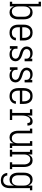

<svg xmlns="http://www.w3.org/2000/svg" viewBox="1756 -2531 988 4540"><g transform="rotate(90 2250.0 -261.0)"><path d="M274 8Q250 8 227 1.5Q204 -5 185 -19Q166 -33 153 -53Q140 -73 132 -95V0H21V-55H71V-680H21V-735H132V-435Q140 -457 153 -477Q166 -497 185 -511Q204 -525 227 -531.5Q250 -538 274 -538Q299 -538 323 -531.5Q347 -525 367 -509.5Q387 -494 401 -473Q415 -452 423 -428.5Q431 -405 434 -380Q437 -355 437 -330V-200Q437 -175 434 -150Q431 -125 423 -101.5Q415 -78 401 -57Q387 -36 367 -20.5Q347 -5 323 1.5Q299 8 274 8ZM251 -47Q270 -47 288 -52Q306 -57 321.5 -67.5Q337 -78 347.5 -93.5Q358 -109 364.5 -126.5Q371 -144 373.5 -162.5Q376 -181 376 -200V-330Q376 -349 373.5 -367.5Q371 -386 364.5 -403.5Q358 -421 347.5 -436.5Q337 -452 321.5 -462.5Q306 -473 288 -478Q270 -483 251 -483Q233 -483 215 -478Q197 -473 182.5 -462Q168 -451 158 -435Q148 -419 142 -402Q136 -385 134 -366.5Q132 -348 132 -330V-200Q132 -182 134 -163.5Q136 -145 142 -128Q148 -111 158 -95Q168 -79 182.5 -68Q197 -57 215 -52Q233 -47 251 -47Z M751 8Q725 8 698.5 2.5Q672 -3 649 -16.5Q626 -30 609 -51Q592 -72 581.5 -96.5Q571 -121 567 -147Q563 -173 563 -200V-330Q563 -356 567 -382.5Q571 -409 581.5 -433.5Q592 -458 609 -479Q626 -500 648.5 -513.5Q671 -527 697.5 -532.5Q724 -538 750 -538Q776 -538 802.5 -532.5Q829 -527 851.5 -513.5Q874 -500 891 -479Q908 -458 918.5 -433.5Q929 -409 933 -382.5Q937 -356 937 -330V-237H624V-200Q624 -181 626.5 -162.5Q629 -144 635.5 -126Q642 -108 653 -92.5Q664 -77 679.5 -66.5Q695 -56 713.5 -51.5Q732 -47 751 -47Q773 -47 794.5 -52Q816 -57 834 -69.5Q852 -82 862.5 -101.5Q873 -121 874 -143H935Q934 -120 927 -99Q920 -78 907 -60Q894 -42 876.5 -28Q859 -14 838.5 -6Q818 2 795.5 5Q773 8 751 8ZM624 -293H876V-330Q876 -349 873.5 -367.5Q871 -386 864.5 -403.5Q858 -421 847 -436.5Q836 -452 821 -463Q806 -474 787.5 -478.5Q769 -483 750 -483Q731 -483 712.5 -478.5Q694 -474 679 -463Q664 -452 653 -436.5Q642 -421 635.5 -403.5Q629 -386 626.5 -367.5Q624 -349 624 -330Z M1267 8Q1248 8 1229 5.5Q1210 3 1192.5 -4Q1175 -11 1159 -22Q1143 -33 1132 -49V0H1071V-181H1132V-136Q1132 -122 1136 -108.5Q1140 -95 1149 -84Q1158 -73 1170 -66Q1182 -59 1195 -54.5Q1208 -50 1222 -48.5Q1236 -47 1250 -47Q1250 -47 1250 -47Q1250 -47 1250 -47Q1271 -47 1291.5 -51Q1312 -55 1329.5 -66Q1347 -77 1357.5 -95.5Q1368 -114 1368 -135Q1368 -156 1356 -174.5Q1344 -193 1326.5 -204Q1309 -215 1288.5 -221.5Q1268 -228 1248 -234Q1228 -240 1208 -247Q1188 -254 1169 -263.5Q1150 -273 1133.5 -286.5Q1117 -300 1104.5 -317Q1092 -334 1085.5 -354.5Q1079 -375 1079 -396Q1079 -426 1090.5 -454Q1102 -482 1124 -502Q1146 -522 1175 -530Q1204 -538 1234 -538Q1253 -538 1271.5 -535.5Q1290 -533 1308 -526Q1326 -519 1341.5 -508Q1357 -497 1368 -481V-530H1429V-349H1368V-394Q1368 -408 1364 -421.5Q1360 -435 1351.5 -445.5Q1343 -456 1331 -463.5Q1319 -471 1306 -475.5Q1293 -480 1279 -481.5Q1265 -483 1251 -483Q1231 -483 1211.5 -479Q1192 -475 1175.5 -463.5Q1159 -452 1149.5 -433.5Q1140 -415 1140 -396Q1140 -374 1151.5 -355.5Q1163 -337 1181 -326Q1199 -315 1219.5 -309Q1240 -303 1260 -296.5Q1280 -290 1300 -283Q1320 -276 1338.5 -266.5Q1357 -257 1374 -243.5Q1391 -230 1403.5 -213Q1416 -196 1422.5 -176Q1429 -156 1429 -134Q1429 -114 1423.5 -94.5Q1418 -75 1407.5 -57.5Q1397 -40 1381 -27Q1365 -14 1346.5 -6Q1328 2 1307.5 5Q1287 8 1267 8Z M1767 8Q1748 8 1729 5.5Q1710 3 1692.5 -4Q1675 -11 1659 -22Q1643 -33 1632 -49V0H1571V-181H1632V-136Q1632 -122 1636 -108.5Q1640 -95 1649 -84Q1658 -73 1670 -66Q1682 -59 1695 -54.5Q1708 -50 1722 -48.5Q1736 -47 1750 -47Q1750 -47 1750 -47Q1750 -47 1750 -47Q1771 -47 1791.5 -51Q1812 -55 1829.5 -66Q1847 -77 1857.5 -95.5Q1868 -114 1868 -135Q1868 -156 1856 -174.5Q1844 -193 1826.5 -204Q1809 -215 1788.5 -221.5Q1768 -228 1748 -234Q1728 -240 1708 -247Q1688 -254 1669 -263.5Q1650 -273 1633.5 -286.5Q1617 -300 1604.5 -317Q1592 -334 1585.5 -354.5Q1579 -375 1579 -396Q1579 -426 1590.5 -454Q1602 -482 1624 -502Q1646 -522 1675 -530Q1704 -538 1734 -538Q1753 -538 1771.5 -535.5Q1790 -533 1808 -526Q1826 -519 1841.5 -508Q1857 -497 1868 -481V-530H1929V-349H1868V-394Q1868 -408 1864 -421.5Q1860 -435 1851.5 -445.5Q1843 -456 1831 -463.5Q1819 -471 1806 -475.5Q1793 -480 1779 -481.5Q1765 -483 1751 -483Q1731 -483 1711.5 -479Q1692 -475 1675.5 -463.5Q1659 -452 1649.5 -433.5Q1640 -415 1640 -396Q1640 -374 1651.5 -355.5Q1663 -337 1681 -326Q1699 -315 1719.5 -309Q1740 -303 1760 -296.5Q1780 -290 1800 -283Q1820 -276 1838.5 -266.5Q1857 -257 1874 -243.5Q1891 -230 1903.5 -213Q1916 -196 1922.5 -176Q1929 -156 1929 -134Q1929 -114 1923.5 -94.5Q1918 -75 1907.5 -57.5Q1897 -40 1881 -27Q1865 -14 1846.5 -6Q1828 2 1807.5 5Q1787 8 1767 8Z M2251 8Q2225 8 2198.5 2.5Q2172 -3 2149 -16.5Q2126 -30 2109 -51Q2092 -72 2081.5 -96.5Q2071 -121 2067 -147Q2063 -173 2063 -200V-330Q2063 -356 2067 -382.5Q2071 -409 2081.5 -433.5Q2092 -458 2109 -479Q2126 -500 2148.5 -513.5Q2171 -527 2197.5 -532.5Q2224 -538 2250 -538Q2276 -538 2302.5 -532.5Q2329 -527 2351.5 -513.5Q2374 -500 2391 -479Q2408 -458 2418.5 -433.5Q2429 -409 2433 -382.5Q2437 -356 2437 -330V-237H2124V-200Q2124 -181 2126.5 -162.5Q2129 -144 2135.5 -126Q2142 -108 2153 -92.5Q2164 -77 2179.5 -66.5Q2195 -56 2213.5 -51.5Q2232 -47 2251 -47Q2273 -47 2294.5 -52Q2316 -57 2334 -69.5Q2352 -82 2362.5 -101.5Q2373 -121 2374 -143H2435Q2434 -120 2427 -99Q2420 -78 2407 -60Q2394 -42 2376.5 -28Q2359 -14 2338.5 -6Q2318 2 2295.5 5Q2273 8 2251 8ZM2124 -293H2376V-330Q2376 -349 2373.5 -367.5Q2371 -386 2364.5 -403.5Q2358 -421 2347 -436.5Q2336 -452 2321 -463Q2306 -474 2287.5 -478.5Q2269 -483 2250 -483Q2231 -483 2212.5 -478.5Q2194 -474 2179 -463Q2164 -452 2153 -436.5Q2142 -421 2135.5 -403.5Q2129 -386 2126.5 -367.5Q2124 -349 2124 -330Z M2563 0V-55H2651V-475H2563V-530H2712V-413Q2719 -436 2730 -459Q2741 -482 2757.5 -500Q2774 -518 2797.5 -528Q2821 -538 2846 -538Q2862 -538 2877.5 -536Q2893 -534 2906.5 -526.5Q2920 -519 2929 -505.5Q2938 -492 2942.5 -477Q2947 -462 2948 -446.5Q2949 -431 2949 -415H2888Q2888 -428 2886.5 -441.5Q2885 -455 2877 -465.5Q2869 -476 2855.5 -479.5Q2842 -483 2829 -483Q2807 -483 2787 -473Q2767 -463 2754 -446Q2741 -429 2732.5 -408.5Q2724 -388 2719.5 -367Q2715 -346 2713.5 -324.5Q2712 -303 2712 -281V-55H2818V0Z M3227 8Q3203 8 3179 1Q3155 -6 3136 -21.5Q3117 -37 3104 -58.5Q3091 -80 3084 -103.5Q3077 -127 3074 -151Q3071 -175 3071 -200V-475H3021V-530H3132V-200Q3132 -182 3134 -163.5Q3136 -145 3142 -128Q3148 -111 3157.5 -95.5Q3167 -80 3181.5 -68.5Q3196 -57 3214 -52Q3232 -47 3250 -47Q3268 -47 3286 -52Q3304 -57 3318.5 -68.5Q3333 -80 3342.5 -95.5Q3352 -111 3358 -128Q3364 -145 3366 -163.5Q3368 -182 3368 -200V-475H3317V-530H3429V-55H3479V0H3368V-95Q3360 -73 3347 -53.5Q3334 -34 3315.5 -19.5Q3297 -5 3274 1.5Q3251 8 3227 8Z M3521 0V-55H3571V-475H3521V-530H3632V-435Q3640 -457 3653 -476.5Q3666 -496 3684.5 -510.5Q3703 -525 3726 -531.5Q3749 -538 3773 -538Q3797 -538 3821 -531Q3845 -524 3864 -508.5Q3883 -493 3896 -471.5Q3909 -450 3916 -426.5Q3923 -403 3926 -379Q3929 -355 3929 -330V-55H3979V0H3817V-55H3868V-330Q3868 -348 3866 -366.5Q3864 -385 3858 -402Q3852 -419 3842.5 -434.5Q3833 -450 3818.5 -461.5Q3804 -473 3786 -478Q3768 -483 3750 -483Q3732 -483 3714 -478Q3696 -473 3681.5 -461.5Q3667 -450 3657.5 -434.5Q3648 -419 3642 -402Q3636 -385 3634 -366.5Q3632 -348 3632 -330V-55H3683V0Z M4247 213Q4214 213 4181.5 204.5Q4149 196 4124 175.5Q4099 155 4085 124Q4071 93 4069 61H4130Q4131 82 4140.5 101.5Q4150 121 4167 134Q4184 147 4205 152.5Q4226 158 4247 158Q4265 158 4283 153Q4301 148 4316 137Q4331 126 4341.5 110.5Q4352 95 4358 77.5Q4364 60 4366 41.5Q4368 23 4368 5V-95Q4360 -73 4347 -53Q4334 -33 4315 -19Q4296 -5 4273 1.5Q4250 8 4226 8Q4201 8 4177 1.5Q4153 -5 4133 -20.5Q4113 -36 4099 -57Q4085 -78 4077 -101.5Q4069 -125 4066 -150Q4063 -175 4063 -200V-330Q4063 -355 4066 -380Q4069 -405 4077 -428.5Q4085 -452 4099 -473Q4113 -494 4133 -509.5Q4153 -525 4177 -531.5Q4201 -538 4226 -538Q4250 -538 4273 -531.5Q4296 -525 4315 -511Q4334 -497 4347 -477Q4360 -457 4368 -435V-530H4479V-475H4429V5Q4429 31 4425 57Q4421 83 4411.5 107.5Q4402 132 4385.5 153Q4369 174 4347 188Q4325 202 4299 207.5Q4273 213 4247 213ZM4249 -47Q4267 -47 4285 -52Q4303 -57 4317.5 -68Q4332 -79 4342 -95Q4352 -111 4358 -128Q4364 -145 4366 -163.5Q4368 -182 4368 -200V-330Q4368 -348 4366 -366.5Q4364 -385 4358 -402Q4352 -419 4342 -435Q4332 -451 4317.5 -462Q4303 -473 4285 -478Q4267 -483 4249 -483Q4230 -483 4212 -478Q4194 -473 4178.5 -462.5Q4163 -452 4152.5 -436.5Q4142 -421 4135.5 -403.5Q4129 -386 4126.5 -367.5Q4124 -349 4124 -330V-200Q4124 -181 4126.5 -162.5Q4129 -144 4135.5 -126.5Q4142 -109 4152.5 -93.5Q4163 -78 4178.5 -67.5Q4194 -57 4212 -52Q4230 -47 4249 -47Z"/></g></svg>

Font: Iosevka Slab Light
Style: Regular
Weight: 300
Monospace: yes
Designer: Belleve Invis
Foundry: Belleve Invis
Version: Version 11.1.0; ttfautohint (v1.8.3)